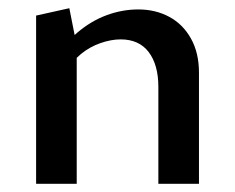

<svg xmlns="http://www.w3.org/2000/svg" viewBox="-20 -448 573 468"><path d="M366 0V-236Q366 -290 342.5 -321Q319 -352 274 -352Q251 -352 225 -343Q199 -334 177.5 -316.5Q156 -299 141 -272L109 -297Q135 -340 168.5 -368.5Q202 -397 240 -411Q278 -425 317 -425Q359 -425 392.5 -407Q426 -389 445.5 -354Q465 -319 465 -271V0ZM68 0V-410L149 -428L167 -337V0Z"/></svg>

Font: Ysabeau Office SemiBold
Style: Regular
Weight: 600
Designer: Christian Thalmann (Catharsis Fonts)
Version: Version 2.001;gftools[0.9.30]; featfreeze: tnum,lnum,ss02